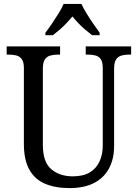

<svg xmlns="http://www.w3.org/2000/svg" viewBox="-20 -951 704 981"><path d="M335 10Q262 10 209.5 -12.5Q157 -35 129.5 -85Q102 -135 102 -216V-604Q102 -634 91.5 -648.5Q81 -663 64 -667.5Q47 -672 26 -672H14V-714H287V-672H275Q254 -672 236.5 -667Q219 -662 209 -647Q199 -632 199 -600V-210Q199 -123 242 -86.5Q285 -50 352 -50Q405 -50 438.5 -70Q472 -90 488.5 -126Q505 -162 505 -207V-604Q505 -634 495 -648.5Q485 -663 468 -667.5Q451 -672 430 -672H418V-714H650V-672H638Q617 -672 600 -667Q583 -662 573 -647Q563 -632 563 -600V-205Q563 -139 537 -90.5Q511 -42 460.5 -16Q410 10 335 10ZM212 -784Q227 -803 244.5 -829Q262 -855 279 -882Q296 -909 305 -931H396Q406 -909 422.5 -882Q439 -855 457 -829Q475 -803 489 -784V-771H451Q434 -784 415.5 -799.5Q397 -815 380.5 -832.5Q364 -850 350 -867Q336 -850 319.5 -832.5Q303 -815 285 -799.5Q267 -784 250 -771H212Z"/></svg>

Font: Noto Serif SemiCondensed
Style: Regular
Weight: 400
Width: 4
Designer: Monotype Design Team
Foundry: Monotype Imaging Inc.
Version: Version 2.013